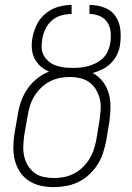

<svg xmlns="http://www.w3.org/2000/svg" viewBox="-20 -755 540 783"><path d="M199 8Q171 8 144.5 2Q118 -4 96.5 -18.5Q75 -33 61 -54.5Q47 -76 40.5 -101.5Q34 -127 34.5 -155Q35 -183 39 -210L53 -290Q57 -317 66.5 -343Q76 -369 92 -392.5Q108 -416 131 -434.5Q154 -453 180 -463Q161 -471 145.5 -484.5Q130 -498 121 -516Q112 -534 110 -555.5Q108 -577 112 -599Q117 -627 129.5 -653.5Q142 -680 165.5 -699.5Q189 -719 217 -727Q245 -735 272 -735V-698Q251 -698 229.5 -692Q208 -686 191 -671Q174 -656 164.5 -635Q155 -614 152 -593Q149 -576 150 -558.5Q151 -541 159.5 -527Q168 -513 180.5 -503Q193 -493 209 -487.5Q225 -482 241.5 -480Q258 -478 276 -478Q292 -478 307.5 -479.5Q323 -481 339.5 -485.5Q356 -490 371 -497.5Q386 -505 398.5 -516.5Q411 -528 418.5 -543.5Q426 -559 429 -575Q433 -598 431.5 -621Q430 -644 419 -662Q408 -680 388 -689Q368 -698 345 -698V-735Q376 -735 405.5 -724Q435 -713 451.5 -688.5Q468 -664 471 -632.5Q474 -601 469 -569Q466 -549 456.5 -530.5Q447 -512 432 -497Q417 -482 397.5 -472.5Q378 -463 358 -457Q383 -444 399.5 -422Q416 -400 423.5 -373.5Q431 -347 430.5 -317.5Q430 -288 426 -259L413 -180Q408 -155 400 -130.5Q392 -106 377.5 -83.5Q363 -61 343 -42.5Q323 -24 299 -12.5Q275 -1 249.5 3.5Q224 8 199 8ZM201 -29Q221 -29 241.5 -33Q262 -37 281.5 -47Q301 -57 317 -72.5Q333 -88 344.5 -106.5Q356 -125 362.5 -145Q369 -165 373 -186L386 -265Q389 -287 390.5 -309Q392 -331 387 -351.5Q382 -372 371.5 -389.5Q361 -407 345 -419Q329 -431 308 -436Q287 -441 265 -441Q245 -441 224 -437Q203 -433 183.5 -423Q164 -413 148 -397.5Q132 -382 120.5 -363.5Q109 -345 102.5 -324.5Q96 -304 93 -284L79 -204Q76 -183 75 -161Q74 -139 78.5 -118.5Q83 -98 93.5 -80.5Q104 -63 120 -50.5Q136 -38 157.5 -33.5Q179 -29 201 -29Z"/></svg>

Font: Iosevka SS18 Extralight
Style: Italic
Weight: 200
Italic angle: -9°
Monospace: yes
Designer: Belleve Invis
Foundry: Belleve Invis
Version: Version 25.1.1; ttfautohint (v1.8.4)